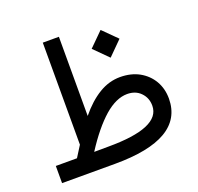

<svg xmlns="http://www.w3.org/2000/svg" viewBox="-118 -795 954 924"><g transform="rotate(-20 359.0 -333.5)"><path d="M402.8 -558.6 474.1 -487.3 545.4 -558.6 474.1 -629.4ZM156.2 -87.9H47.9V0H318.8C552.2 0 669.4 -68.8 670.4 -206.1C670.4 -240.7 662.6 -271 647 -297.9C631.3 -324.7 609.4 -345.7 581.5 -361.3C553.7 -376.5 521 -384.3 483.9 -384.3C446.3 -384.3 410.2 -374 375.5 -353C340.8 -332 307.1 -301.8 274.4 -261.7V-667H191.9V-144.5C186 -135.3 180.2 -126 174.3 -116.7C168 -106.9 162.1 -97.2 156.2 -87.9ZM316.9 -88.9 244.6 -88.4C288.1 -156.2 330.6 -207.5 371.1 -243.2C411.6 -278.3 450.7 -295.9 488.3 -295.9C516.6 -295.9 539.6 -287.1 557.1 -269C574.7 -251 583.5 -229 583.5 -202.1C583.5 -126.5 494.6 -88.9 316.9 -88.9Z"/></g></svg>

Font: Vazir
Style: Regular
Weight: 400
Designer: Saber Rastikerdar
Foundry: Saber Rastikerdar
Version: Version 27.002;January 24, 2021;FontCreator 13.0.0.2683 64-b